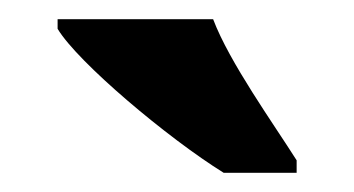

<svg xmlns="http://www.w3.org/2000/svg" viewBox="-20 -786 369 200"><path d="M213 -606H289V-619C265 -657 219 -721 202 -766H40V-756C61 -721 155 -642 213 -606Z"/></svg>

Font: Noto Serif Ethiopic ExtraCondensed Black
Style: Regular
Weight: 900
Width: 2
Designer: Monotype Design Team
Foundry: Monotype Imaging Inc.
Version: Version 2.102